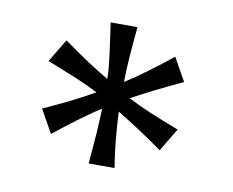

<svg xmlns="http://www.w3.org/2000/svg" viewBox="-52 -845 605 499"><g transform="rotate(10 251.0 -595.5)"><path d="M273.4 -781.2Q271 -756.8 269.3 -736.8Q267.6 -716.8 266.4 -699.5Q265.1 -682.1 264.4 -666.5Q263.7 -650.9 263.7 -634.8Q277.3 -643.6 290.5 -652.6Q303.7 -661.6 317.9 -672.1Q332 -682.6 348.1 -694.8Q364.3 -707 383.3 -722.7L417.5 -661.6Q395 -651.4 377 -642.6Q358.9 -633.8 343.3 -626Q327.6 -618.2 313.5 -610.6Q299.3 -603 285.6 -595.7Q299.8 -588.4 314.5 -581.5Q329.1 -574.7 345.2 -567.9Q361.3 -561 380.4 -553.5Q399.4 -545.9 422.4 -537.1L385.7 -476.1Q365.7 -490.2 349.4 -501.5Q333 -512.7 318.4 -522.2Q303.7 -531.7 290.5 -540Q277.3 -548.3 263.7 -556.6Q264.2 -540.5 265.4 -524.7Q266.6 -508.8 268.1 -491.5Q269.5 -474.1 272 -454.3Q274.4 -434.6 278.3 -410.2H210Q211.9 -434.6 213.6 -454.6Q215.3 -474.6 216.6 -492.2Q217.8 -509.8 218.5 -525.4Q219.2 -541 219.7 -556.6Q206.5 -548.3 193.4 -539.1Q180.2 -529.8 165.8 -519.3Q151.4 -508.8 135.3 -496.3Q119.1 -483.9 100.1 -468.8L65.9 -529.8L106 -548.3Q124.5 -557.1 140.1 -564.9Q155.8 -572.8 169.7 -580.3Q183.6 -587.9 197.8 -595.7Q183.6 -603 168.9 -609.9Q154.3 -616.7 137.9 -623.5Q121.6 -630.4 102.8 -637.7Q84 -645 61 -654.3L97.7 -715.3Q117.7 -701.2 134 -689.7Q150.4 -678.2 165 -668.7Q179.7 -659.2 192.9 -650.9Q206.1 -642.6 219.7 -634.8Q219.2 -650.9 217.8 -666.5Q216.3 -682.1 214.1 -699.5Q211.9 -716.8 209 -736.8Q206.1 -756.8 202.6 -781.2Z"/></g></svg>

Font: Andika Eur
Style: Regular
Weight: 400
Designer: Victor Gaultney, Annie Olsen, Julie Remington, Don Collingsworth, Eric Hays, Becca Hirsbrunner
Foundry: SIL International
Version: Version 5.000